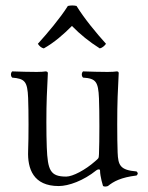

<svg xmlns="http://www.w3.org/2000/svg" viewBox="-20 -678 547 710"><path d="M263 -656C252.2 -658.5 241.7 -658.3 231 -656C202 -610 156 -556 120 -516C126 -507 133 -501 142 -499C181 -521 214 -550 246 -582C276 -551 311 -523 349 -499C358.4 -500.9 367 -509 372 -516C336 -556 292 -609 263 -656ZM197 10C234 10 289 -10 336 -48C341 -52 350 -54 350 -47C350 -25 361 10 361 10C368 13 372 12 379 10C400 -7 427 -22 485 -29C491 -35 491 -38 485 -44C424 -49 416.9 -67 415 -114C413 -164 413 -270 415 -320C416.2 -349 419 -408 419 -408C419 -411 417 -414 412 -414C407 -413 392 -412 378 -412C347 -412 322 -413 287 -414C281 -408 281 -397 287 -391C334 -388 343.5 -376.9 346 -314C348 -264 348 -158 346 -108C345.3 -90 344 -93 331 -81C296 -50 249 -25 225 -25C165.9 -25 156.4 -48.1 153 -133C151 -183 151 -270 153 -320C154.2 -349 157 -408 157 -408C157 -411 154 -414 149 -414C144 -413 130 -412 116 -412C85 -412 60 -413 25 -414C19 -408 19 -397 25 -391C71 -387 81.5 -378 84 -316C86 -266 86 -170 84 -120C81.4 -54.1 103 10 197 10Z"/></svg>

Font: Libertinus Serif Display
Style: Regular
Weight: 400
Designer: Philipp H. Poll
Foundry: Khaled Hosny
Version: Version 6.1